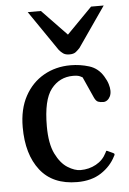

<svg xmlns="http://www.w3.org/2000/svg" viewBox="-54 -782 561 836"><g transform="rotate(-5 227.0 -364.0)"><path d="M250 14.2Q143.1 14.2 88.4 -55.7Q33.7 -125.5 33.7 -244.1Q33.7 -323.2 64.2 -379.4Q94.7 -435.5 147 -465.3Q199.2 -495.1 264.2 -495.1Q306.2 -495.1 345.5 -482.9Q384.8 -470.7 407.2 -433.1Q418.5 -414.6 423.3 -398.4Q428.2 -382.3 428.2 -369.6Q428.2 -355 423.1 -344.7Q418 -334.5 410.2 -328.9Q402.3 -323.2 393.6 -323.2Q379.4 -323.2 370.1 -326.9Q360.8 -330.6 353.5 -346.7L312.5 -438Q312.5 -438 302.5 -443.1Q292.5 -448.2 271.5 -448.2Q212.4 -448.2 175.5 -401.4Q138.7 -354.5 138.7 -239.3Q138.7 -163.1 160.4 -118.9Q182.1 -74.7 212.6 -55.7Q243.2 -36.6 268.6 -36.6Q305.7 -36.6 336.4 -53.5Q367.2 -70.3 382.8 -101.6Q384.3 -104.5 386 -108.2Q387.7 -111.8 392.1 -109.4L416.5 -98.1Q421.9 -95.7 421.9 -91.8Q421.9 -89.8 420.9 -87.9Q419.9 -85.9 418.9 -84.5Q397.5 -41.5 355 -13.7Q312.5 14.2 250 14.2ZM264.6 -542.5Q247.1 -542.5 237.1 -549.6Q227.1 -556.6 218.8 -566.9L99.1 -741.7H156.7L265.1 -628.9L376 -741.7H431.2L310.1 -566.9Q302.2 -558.1 292.5 -550.3Q282.7 -542.5 264.6 -542.5Z"/></g></svg>

Font: Gelasio
Style: Regular
Weight: 400
Designer: Eben Sorkin
Foundry: Eben Sorkin
Version: Version 1.008